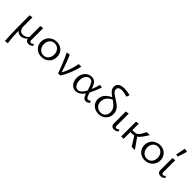

<svg xmlns="http://www.w3.org/2000/svg" viewBox="238 -2090 3758 3758"><g transform="rotate(45 2117.0 -211.0)"><path d="M557 -43Q543 -21 517.5 -8Q492 5 461 5Q388 5 379 -62Q351 -29 315.5 -12Q280 5 242 5Q211 5 184.5 -7Q158 -19 141 -44Q144 123 166 278L95 289Q85 134 82.5 -21Q80 -176 80 -409L149 -420V-174Q149 -114 176.5 -80Q204 -46 254 -46Q286 -46 320.5 -60.5Q355 -75 378 -104V-409L447 -420V-91Q447 -44 483 -44Q513 -44 532 -71Z M604 -202Q604 -264 633 -313.5Q662 -363 713.5 -391.5Q765 -420 829 -420Q889 -420 937 -393Q985 -366 1012 -319Q1039 -272 1039 -213Q1039 -151 1010 -101Q981 -51 930.5 -23Q880 5 816 5Q755 5 707 -22Q659 -49 631.5 -96Q604 -143 604 -202ZM966 -206Q966 -279 924.5 -324Q883 -369 820 -369Q755 -369 716 -324Q677 -279 677 -210Q677 -137 719 -91.5Q761 -46 825 -46Q890 -46 928 -92Q966 -138 966 -206Z M1508 -414Q1459 -191 1340 0H1278Q1211 -197 1110 -409L1181 -421Q1258 -247 1314 -60Q1403 -224 1436 -414Z M2132 -40Q2119 -21 2095.5 -8Q2072 5 2047 5Q2008 5 1984 -24.5Q1960 -54 1942 -107Q1864 5 1764 5Q1715 5 1677.5 -21Q1640 -47 1619 -92.5Q1598 -138 1598 -195Q1598 -259 1624 -310Q1650 -361 1695 -390Q1740 -419 1794 -419Q1862 -419 1899 -374Q1936 -329 1960 -246Q1989 -317 2020 -421L2081 -409Q2026 -256 1981 -171Q1998 -109 2015 -79Q2032 -49 2060 -49Q2072 -49 2084.5 -55Q2097 -61 2106 -72ZM1924 -169 1915 -203Q1892 -285 1864.5 -328.5Q1837 -372 1790 -372Q1757 -372 1729.5 -350.5Q1702 -329 1686 -290.5Q1670 -252 1670 -203Q1670 -134 1700.5 -88Q1731 -42 1781 -42Q1857 -42 1924 -169Z M2427 -442Q2485 -407 2522 -378Q2559 -349 2585 -306Q2611 -263 2611 -204Q2611 -147 2584.5 -99Q2558 -51 2509.5 -23Q2461 5 2396 5Q2336 5 2287.5 -20.5Q2239 -46 2211.5 -91Q2184 -136 2184 -193Q2184 -274 2234.5 -330Q2285 -386 2358 -419Q2298 -460 2266 -498Q2234 -536 2234 -588Q2234 -646 2279 -678Q2324 -710 2410 -710Q2484 -710 2570 -687L2548 -622Q2464 -650 2399 -650Q2349 -650 2324 -632Q2299 -614 2299 -580Q2299 -540 2330.5 -510.5Q2362 -481 2427 -442ZM2544 -187Q2544 -233 2524.5 -269.5Q2505 -306 2475 -333Q2445 -360 2399 -392Q2333 -363 2295 -314Q2257 -265 2257 -200Q2257 -130 2299 -87.5Q2341 -45 2408 -45Q2472 -45 2508 -85.5Q2544 -126 2544 -187Z M2744 -80V-409L2814 -420V-91Q2812 -44 2850 -44Q2879 -44 2899 -71L2924 -43Q2910 -21 2884.5 -8Q2859 5 2828 5Q2787 5 2765.5 -17Q2744 -39 2744 -80Z M3249 -219 3404 0H3316L3192 -196Q3164 -189 3125 -189H3092V0H3025V-409L3092 -420V-241H3137Q3187 -241 3217 -261Q3247 -281 3276 -331L3320 -414H3405L3331 -303Q3289 -243 3249 -219Z M3465 -202Q3465 -264 3494 -313.5Q3523 -363 3574.5 -391.5Q3626 -420 3690 -420Q3750 -420 3798 -393Q3846 -366 3873 -319Q3900 -272 3900 -213Q3900 -151 3871 -101Q3842 -51 3791.5 -23Q3741 5 3677 5Q3616 5 3568 -22Q3520 -49 3492.5 -96Q3465 -143 3465 -202ZM3827 -206Q3827 -279 3785.5 -324Q3744 -369 3681 -369Q3616 -369 3577 -324Q3538 -279 3538 -210Q3538 -137 3580 -91.5Q3622 -46 3686 -46Q3751 -46 3789 -92Q3827 -138 3827 -206Z M4036 -512 4077 -711 4149 -699 4088 -504ZM4033 -80V-409L4103 -420V-91Q4101 -44 4139 -44Q4168 -44 4188 -71L4213 -43Q4199 -21 4173.5 -8Q4148 5 4117 5Q4076 5 4054.5 -17Q4033 -39 4033 -80Z"/></g></svg>

Font: Ysabeau Infant
Style: Regular
Weight: 400
Designer: Christian Thalmann (Catharsis Fonts)
Version: Version 0.003